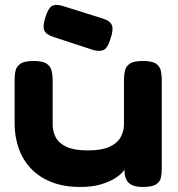

<svg xmlns="http://www.w3.org/2000/svg" viewBox="-20 -734 708 762"><path d="M299 8Q233 8 184 -11.5Q135 -31 102.5 -65.5Q70 -100 54 -146Q38 -192 38 -245V-416Q38 -436 41.5 -453Q45 -470 61 -481Q77 -492 113 -492Q150 -492 165.5 -481Q181 -470 185 -452.5Q189 -435 189 -415V-241Q189 -212 201.5 -188.5Q214 -165 244.5 -151Q275 -137 329 -137Q382 -137 413.5 -151Q445 -165 458.5 -189Q472 -213 472 -241V-417Q472 -437 476 -454Q480 -471 495.5 -481.5Q511 -492 548 -492Q584 -492 599.5 -481Q615 -470 618.5 -452.5Q622 -435 622 -416V-64Q622 -45 618.5 -28.5Q615 -12 599 -2Q583 8 547 8Q518 8 503 0Q488 -8 482 -20Q476 -32 475 -42.5Q474 -53 474 -58L479 -74Q479 -66 468 -52.5Q457 -39 434 -25Q411 -11 377.5 -1.5Q344 8 299 8ZM352 -535 193 -587Q162 -597 155.5 -614Q149 -631 160 -665Q171 -701 186 -710Q201 -719 230 -710L386 -661Q417 -652 424 -634Q431 -616 419 -582Q409 -547 394.5 -537.5Q380 -528 352 -535Z"/></svg>

Font: Fredoka SemiExpanded SemiBold
Style: Regular
Weight: 600
Width: 6
Designer: Ben Nathan
Foundry: Milena B. Brandão, Ben Nathan
Version: Version 2.001